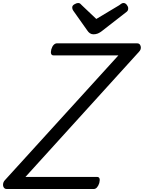

<svg xmlns="http://www.w3.org/2000/svg" viewBox="-78 -1256 956 1276"><path d="M-34 0Q-46 0 -52.5 -9.5Q-59 -19 -57.5 -33Q-56 -47 -46 -58L709 -888H277Q266 -888 262 -898Q258 -908 263 -928Q269 -948 279 -958Q289 -968 300 -968H834Q852 -968 857 -948Q862 -928 845 -911L91 -80H568Q579 -80 583 -70.5Q587 -61 582 -40Q576 -21 566.5 -10.5Q557 0 546 0ZM743 -1236Q755 -1236 764.5 -1224Q774 -1212 774 -1201Q774 -1191 771 -1186Q768 -1181 763 -1177L601 -1051Q586 -1039 572.5 -1033.5Q559 -1028 543 -1028Q530 -1028 519.5 -1035Q509 -1042 501 -1055L409 -1185Q404 -1193 403 -1198Q402 -1203 402 -1207Q402 -1219 416.5 -1227.5Q431 -1236 441 -1236Q451 -1236 456 -1231Q461 -1226 467 -1220L562 -1130L714 -1221Q720 -1225 727 -1230.5Q734 -1236 743 -1236Z"/></svg>

Font: Playwrite NO
Style: Regular
Weight: 400
Designer: Veronika Burian, José Scaglione
Foundry: TypeTogether
Version: Version 1.002